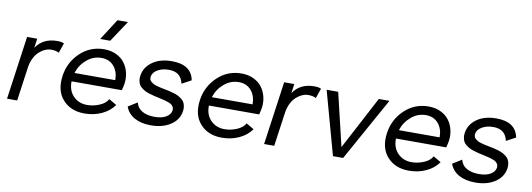

<svg xmlns="http://www.w3.org/2000/svg" viewBox="-59 -1117 4138 1493"><g transform="rotate(10 2010.5 -370.0)"><path d="M337.9 -509.8Q373.5 -509.8 391.1 -500L363.8 -421.9Q339.8 -435.1 303.2 -435.1Q279.8 -435.1 255.6 -424.8Q231.4 -414.6 209.2 -394.8Q187 -375 170.4 -342.5Q153.8 -310.1 147.9 -270L109.9 0H29.8L100.1 -500H180.2L169.9 -426.8Q225.6 -509.8 337.9 -509.8Z M641.6 8.8Q532.7 8.8 470.2 -61.3Q407.7 -131.3 424.3 -250Q439.9 -359.4 519 -434.6Q598.1 -509.8 708.5 -509.8Q761.2 -509.8 803.2 -490Q845.2 -470.2 869.9 -437.5Q894.5 -404.8 905 -362.8Q915.5 -320.8 909.7 -275.9Q904.8 -246.1 897.5 -220.2H500.5Q499 -147 542.2 -103.5Q585.4 -60.1 650.4 -60.1Q700.7 -60.1 748.3 -80.3Q795.9 -100.6 813.5 -134.8L874.5 -99.1Q838.9 -48.3 777.1 -19.8Q715.3 8.8 641.6 8.8ZM511.7 -288.1H833.5Q833.5 -355 797.4 -397.5Q761.2 -439.9 698.7 -439.9Q634.8 -439.9 583.3 -396.2Q531.7 -352.5 511.7 -288.1ZM662.6 -583 769.5 -750H852.5L741.7 -583Z M1166.5 9.8Q1090.3 9.8 1037.6 -18.6Q984.9 -46.9 964.4 -103L1036.1 -147.9Q1046.9 -104 1085.7 -82Q1124.5 -60.1 1182.1 -60.1Q1240.7 -60.1 1274.9 -80.8Q1309.1 -101.6 1313.5 -133.8Q1315.4 -147.9 1310.1 -158.7Q1304.7 -169.4 1295.9 -176.8Q1287.1 -184.1 1269.3 -190.7Q1251.5 -197.3 1235.8 -201.2Q1220.2 -205.1 1193.4 -210.9Q1167.5 -216.3 1151.6 -220.2Q1135.7 -224.1 1113.8 -231Q1091.8 -237.8 1078.9 -244.6Q1065.9 -251.5 1051.5 -262.5Q1037.1 -273.4 1030.3 -286.1Q1023.4 -298.8 1020 -316.4Q1016.6 -334 1019.5 -355Q1028.8 -423.3 1088.9 -466.6Q1148.9 -509.8 1243.2 -509.8Q1396 -509.8 1419.4 -390.1L1345.2 -350.1Q1327.1 -439.9 1231.4 -439.9Q1179.2 -439.9 1141.8 -418Q1104.5 -396 1100.1 -362.8Q1098.6 -350.1 1102.1 -340.1Q1105.5 -330.1 1115.5 -322.3Q1125.5 -314.5 1135.3 -309.1Q1145 -303.7 1162.8 -299.1Q1180.7 -294.4 1192.1 -291.7Q1203.6 -289.1 1224.1 -285.2Q1247.6 -280.8 1262.5 -277.3Q1277.3 -273.9 1298.6 -267.6Q1319.8 -261.2 1333 -254.4Q1346.2 -247.6 1360.8 -236.8Q1375.5 -226.1 1382.8 -213.4Q1390.1 -200.7 1393.8 -182.6Q1397.5 -164.6 1394.5 -143.1Q1384.8 -73.7 1322.5 -32Q1260.3 9.8 1166.5 9.8Z M1726.1 8.8Q1617.2 8.8 1554.7 -61.3Q1492.2 -131.3 1508.8 -250Q1524.4 -359.4 1603.5 -434.6Q1682.6 -509.8 1793 -509.8Q1845.7 -509.8 1887.7 -490Q1929.7 -470.2 1954.3 -437.5Q1979 -404.8 1989.5 -362.8Q2000 -320.8 1994.1 -275.9Q1989.3 -246.1 1981.9 -220.2H1585Q1583.5 -147 1626.7 -103.5Q1669.9 -60.1 1734.9 -60.1Q1785.2 -60.1 1832.8 -80.3Q1880.4 -100.6 1897.9 -134.8L1959 -99.1Q1923.3 -48.3 1861.6 -19.8Q1799.8 8.8 1726.1 8.8ZM1596.2 -288.1H1918Q1918 -355 1881.8 -397.5Q1845.7 -439.9 1783.2 -439.9Q1719.2 -439.9 1667.7 -396.2Q1616.2 -352.5 1596.2 -288.1Z M2367.7 -509.8Q2403.3 -509.8 2420.9 -500L2393.6 -421.9Q2369.6 -435.1 2333 -435.1Q2309.6 -435.1 2285.4 -424.8Q2261.2 -414.6 2239 -394.8Q2216.8 -375 2200.2 -342.5Q2183.6 -310.1 2177.7 -270L2139.6 0H2059.6L2129.9 -500H2210L2199.7 -426.8Q2255.4 -509.8 2367.7 -509.8Z M2961.4 -500 2683.6 0H2603.5L2465.3 -500H2556.6L2656.2 -81.1L2877.4 -500Z M3203.1 8.8Q3094.2 8.8 3031.7 -61.3Q2969.2 -131.3 2985.8 -250Q3001.5 -359.4 3080.6 -434.6Q3159.7 -509.8 3270 -509.8Q3322.8 -509.8 3364.7 -490Q3406.7 -470.2 3431.4 -437.5Q3456.1 -404.8 3466.6 -362.8Q3477.1 -320.8 3471.2 -275.9Q3466.3 -246.1 3459 -220.2H3062Q3060.5 -147 3103.8 -103.5Q3147 -60.1 3211.9 -60.1Q3262.2 -60.1 3309.8 -80.3Q3357.4 -100.6 3375 -134.8L3436 -99.1Q3400.4 -48.3 3338.6 -19.8Q3276.9 8.8 3203.1 8.8ZM3073.2 -288.1H3395Q3395 -355 3358.9 -397.5Q3322.8 -439.9 3260.3 -439.9Q3196.3 -439.9 3144.8 -396.2Q3093.3 -352.5 3073.2 -288.1Z M3728 9.8Q3651.9 9.8 3599.1 -18.6Q3546.4 -46.9 3525.9 -103L3597.7 -147.9Q3608.4 -104 3647.2 -82Q3686 -60.1 3743.7 -60.1Q3802.2 -60.1 3836.4 -80.8Q3870.6 -101.6 3875 -133.8Q3877 -147.9 3871.6 -158.7Q3866.2 -169.4 3857.4 -176.8Q3848.6 -184.1 3830.8 -190.7Q3813 -197.3 3797.4 -201.2Q3781.7 -205.1 3754.9 -210.9Q3729 -216.3 3713.1 -220.2Q3697.3 -224.1 3675.3 -231Q3653.3 -237.8 3640.4 -244.6Q3627.4 -251.5 3613 -262.5Q3598.6 -273.4 3591.8 -286.1Q3585 -298.8 3581.5 -316.4Q3578.1 -334 3581.1 -355Q3590.3 -423.3 3650.4 -466.6Q3710.4 -509.8 3804.7 -509.8Q3957.5 -509.8 3981 -390.1L3906.7 -350.1Q3888.7 -439.9 3793 -439.9Q3740.7 -439.9 3703.4 -418Q3666 -396 3661.6 -362.8Q3660.2 -350.1 3663.6 -340.1Q3667 -330.1 3677 -322.3Q3687 -314.5 3696.8 -309.1Q3706.5 -303.7 3724.4 -299.1Q3742.2 -294.4 3753.7 -291.7Q3765.1 -289.1 3785.6 -285.2Q3809.1 -280.8 3824 -277.3Q3838.9 -273.9 3860.1 -267.6Q3881.3 -261.2 3894.5 -254.4Q3907.7 -247.6 3922.4 -236.8Q3937 -226.1 3944.3 -213.4Q3951.7 -200.7 3955.3 -182.6Q3959 -164.6 3956.1 -143.1Q3946.3 -73.7 3884 -32Q3821.8 9.8 3728 9.8Z"/></g></svg>

Font: Human Sans
Style: Italic
Weight: 400
Italic angle: -8°
Designer: Tim Radville
Foundry: Continuum
Version: Version 1.000;FEAKit 1.0